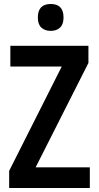

<svg xmlns="http://www.w3.org/2000/svg" viewBox="-20 -944 495 964"><path d="M431 0H26V-86L290 -610H32V-714H424V-628L159 -104H431ZM235 -924Q299 -924 299 -856Q299 -822 281.5 -805.5Q264 -789 235 -789Q205 -789 187.5 -805.5Q170 -822 170 -856Q170 -924 235 -924Z"/></svg>

Font: Noto Sans Condensed SemiBold
Style: Regular
Weight: 600
Width: 3
Designer: Monotype Design Team
Foundry: Monotype Imaging Inc.
Version: Version 2.013; ttfautohint (v1.8.4.7-5d5b)